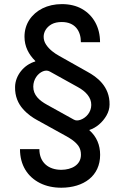

<svg xmlns="http://www.w3.org/2000/svg" viewBox="-20 -757 600 925"><path d="M462 -553.6C462 -625 430.4 -682.2 375.4 -713.8C348 -729.4 315.3 -737.2 277.7 -737.2C208.1 -737.2 152 -708.1 121.1 -660.9C105.8 -637.1 98 -610.1 98 -579.9C98 -532.7 118.6 -494.3 149.9 -463.4V-460.9C94.8 -445 53.3 -393.1 52.6 -338.1C51.5 -292.6 67.8 -257.5 90.6 -231.9C113.3 -206 139.6 -188.9 158 -179L295.5 -103C317.1 -91.3 342.3 -76 358.3 -53.3C366.1 -41.9 370 -27.7 370 -11C369.7 37.6 325.3 60.7 275.9 61.1C213.8 61.4 169.7 25.9 169.7 -38.4H76.3C76.3 38.4 112.6 94.8 172.6 125C202.4 139.9 236.9 147.4 275.6 147.4C382.8 147 462.4 91.3 462.4 -11C462.4 -58.2 445.7 -98.7 410.5 -129.6L410.9 -131C443.5 -141.3 474.4 -167.6 493.3 -201C502.8 -217.7 507.5 -234.7 507.8 -252.8C509.6 -342.3 443.9 -387.8 402.3 -410.5L264.9 -487.9C243.3 -499.6 217.7 -518.1 202.1 -541.9C194.2 -553.6 190.3 -566.4 190.3 -579.9C190.3 -603 203.5 -626.4 229.4 -640.6C242.2 -647.4 258.2 -650.9 277.7 -650.9C340.6 -650.9 369.7 -609 369.7 -553.6ZM419.7 -251.1C419.4 -216.6 395.6 -190.3 369.3 -180.4C356.2 -175.4 344.8 -175.4 335.6 -180.8L206.3 -252.5C169.7 -272.7 139.9 -298.7 140.3 -339.8C140.6 -375.4 161.9 -403.1 186.8 -413.4C199.2 -418.3 210.2 -418 220.2 -412.3L355.1 -337.4C393.1 -316.8 420.5 -287.3 419.7 -251.1Z"/></svg>

Font: Inter 465
Style: Regular
Weight: 400
Designer: Rasmus Andersson
Foundry: rsms
Version: Version 3.019;Glyphs 3.1.2 (3151)